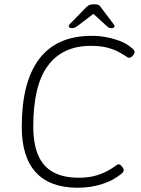

<svg xmlns="http://www.w3.org/2000/svg" viewBox="-20 -874 659 900"><path d="M344 6Q214 6 148 -66Q82 -138 82 -279Q82 -385 102.5 -464.5Q123 -544 164 -598Q205 -652 266.5 -679Q328 -706 410 -706Q445 -706 474.5 -700.5Q504 -695 528 -687Q552 -679 568 -670Q588 -658 599.5 -647.5Q611 -637 611 -632Q611 -628 609 -623Q607 -618 603 -613.5Q599 -609 594.5 -606Q590 -603 586 -603Q580 -603 568 -611.5Q556 -620 535.5 -631Q515 -642 483.5 -650.5Q452 -659 405 -659Q338 -659 287.5 -635Q237 -611 203 -564Q169 -517 152.5 -446.5Q136 -376 136 -282Q136 -201 158.5 -147.5Q181 -94 228.5 -67.5Q276 -41 349 -41Q396 -41 429.5 -51Q463 -61 484.5 -73Q506 -85 518.5 -94.5Q531 -104 536 -104Q540 -104 544 -101Q548 -98 552 -93Q556 -88 558 -83.5Q560 -79 560 -76Q560 -68 545.5 -56.5Q531 -45 507 -31Q487 -21 461 -12Q435 -3 405 1.5Q375 6 344 6ZM318 -742Q312 -742 307 -744.5Q302 -747 302 -750Q302 -754 306 -759.5Q310 -765 318 -772L384 -840Q393 -848 400 -851Q407 -854 420 -854Q429 -854 434.5 -853Q440 -852 444.5 -849.5Q449 -847 452 -841L504 -772Q509 -765 513 -760Q517 -755 517 -751Q517 -746 512.5 -744Q508 -742 501 -742Q495 -742 489.5 -745Q484 -748 476 -756L418 -809L348 -756Q338 -748 331 -745Q324 -742 318 -742Z"/></svg>

Font: Asap ExtraLight
Style: Italic
Weight: 250
Italic angle: -6°
Version: Version 3.001